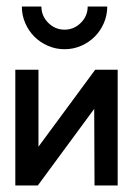

<svg xmlns="http://www.w3.org/2000/svg" viewBox="-20 -569 396 589"><path d="M270 0 269 -235 96 0H27V-355H98V-119L272 -355H341V0ZM107 -549Q107 -520 128 -499Q149 -478 178 -478Q207 -478 228 -499Q249 -520 249 -549H309Q309 -522 298.5 -498Q288 -474 270.5 -456.5Q253 -439 229 -428.5Q205 -418 178 -418Q151 -418 127 -428.5Q103 -439 85.5 -456.5Q68 -474 57.5 -498Q47 -522 47 -549H107Z"/></svg>

Font: Googee
Style: Regular
Weight: 400
Designer: Peter Wiegel
Foundry: CATFonts Peter Wiegel
Version: 1.000